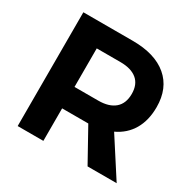

<svg xmlns="http://www.w3.org/2000/svg" viewBox="-154 -861 1032 1023"><g transform="rotate(30 362.0 -350.0)"><path d="M507 0 396 -200H381H235V0H77V-700H381Q518 -700 593 -636.5Q668 -573 668 -457Q668 -376 634.5 -318.5Q601 -261 537 -231L686 0ZM235 -332H381Q447 -332 482.5 -362.5Q518 -393 518 -452Q518 -510 482.5 -539.5Q447 -569 381 -569H235Z"/></g></svg>

Font: Montserrat SemiBold
Style: Regular
Weight: 600
Designer: Julieta Ulanovsky
Foundry: Julieta Ulanovsky
Version: Version 6.001